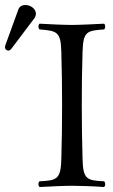

<svg xmlns="http://www.w3.org/2000/svg" viewBox="-56 -745 452 770"><path d="M46 -725C33 -725 22 -719 18 -708L-34 -565C-35 -562 -36 -558 -36 -555C-36 -548 -30 -542 -22 -542C-18 -542 -13 -546 -10 -550L82 -672C86 -677 88 -685 88 -690C88 -710 66 -725 46 -725ZM275 -109C273 -191.5 272 -237 272 -320C272 -403 272.5 -452 275 -536C277.5 -619 291.5 -622 361.5 -627C367.5 -633 367.5 -644 361.5 -650C324.5 -648 262 -645 232 -645C202 -645 134.5 -648 102.5 -650C96.5 -644 96.5 -633 102.5 -627C172.5 -621 188 -619 190 -536C192 -453 193 -404 193 -321C193 -238 192 -192 190 -109C188 -26 172.5 -21 102.5 -18C96.5 -12 96.5 -1 102.5 5C141.5 3 202.5 0 232.5 0C262.5 0 320.5 2 361.5 5C367.5 -1 367.5 -12 361.5 -18C291.5 -21 277 -26 275 -109Z"/></svg>

Font: Libertinus Serif Display
Style: Regular
Weight: 400
Designer: Philipp H. Poll
Foundry: Khaled Hosny
Version: Version 6.1